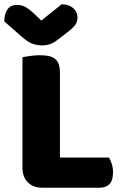

<svg xmlns="http://www.w3.org/2000/svg" viewBox="-40 -874 573 897"><path d="M158 3Q115 3 90 -22Q65 -47 65 -90V-607Q76 -609 100 -612.5Q124 -616 146 -616Q169 -616 186.5 -612.5Q204 -609 216 -600Q228 -591 234 -575Q240 -559 240 -533V-138H469Q476 -127 482 -108.5Q488 -90 488 -70Q488 -30 471 -13.5Q454 3 426 3ZM153 -778 248 -854Q281 -854 301.5 -836.5Q322 -819 322 -793Q322 -773 312.5 -759Q303 -745 276 -724L221 -682Q209 -673 193 -667.5Q177 -662 157 -662Q130 -662 108.5 -671Q87 -680 61 -703L-20 -774Q-20 -808 -5.5 -829.5Q9 -851 40 -851Q60 -851 77.5 -842Q95 -833 127 -803Z"/></svg>

Font: Baloo Paaji
Style: Regular
Weight: 400
Designer: Shuchita Grover and Ek Type
Foundry: Ek Type
Version: Version 1.007;PS 1.000;hotconv 1.0.88;makeotf.lib2.5.647800